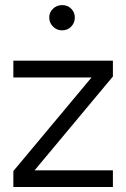

<svg xmlns="http://www.w3.org/2000/svg" viewBox="-20 -748 506 768"><path d="M33.4 -438.2H346.2L33.4 -63.8V0H431.6V-66.7H118.4L431.6 -442.1V-505.4H33.4ZM176.9 -677.7Q176.9 -656.9 192 -641.7Q207 -626.6 228.6 -626.6Q250.5 -626.6 264.9 -641.7Q279.3 -656.9 279.3 -677.7Q279.3 -698.7 264.9 -713.1Q250.5 -727.6 228.6 -727.6Q207 -727.6 192 -713.1Q176.9 -698.7 176.9 -677.7Z"/></svg>

Font: Estedad-FD VF
Style: Regular
Weight: 100
Designer: Amin Abedi
Version: Version 7.3